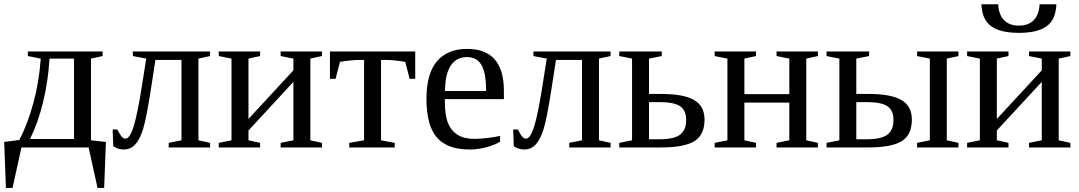

<svg xmlns="http://www.w3.org/2000/svg" viewBox="-20 -705 5161 918"><path d="M113.3 -437V-459H470.7V-437L415 -424.8V-34.2L486.3 -26.4L478 193.4H446.3L403.8 0H82.5L40 193.4H8.3L0 -26.4L72.3 -35.6Q111.8 -110.8 139.4 -212.2Q167 -313.5 174.8 -424.8ZM123.5 -40.5H334V-424.8H216.8Q210.4 -317.9 186.3 -218Q162.1 -118.2 123.5 -40.5Z M579.6 -42Q601.1 -42 619.4 -101.6Q637.7 -161.1 658.7 -295.4L679.2 -424.8L615.2 -437V-459H984.4V-437L928.7 -424.8V-34.2L984.4 -22V0H786.6V-22L847.7 -34.2V-418.5H723.1L702.1 -282.2Q680.2 -140.6 664.8 -90.1Q649.4 -39.6 627 -14.9Q604.5 9.8 571.3 9.8Q555.2 9.8 541.7 4.6Q528.3 -0.5 521.5 -6.3L518.6 -85.9H540.5L555.7 -60.1Q558.6 -54.7 565.2 -48.3Q571.8 -42 579.6 -42Z M1086.9 -424.8 1025.9 -437V-459H1223.6V-437L1168 -424.8V-136.2L1382.8 -368.7V-424.8L1321.8 -437V-459H1519.5V-437L1463.9 -424.8V-34.2L1519.5 -22V0H1321.8V-22L1382.8 -34.2V-313.5L1168 -81.1V-34.2L1223.6 -22V0H1025.9V-22L1086.9 -34.2Z M1965.3 -459V-328.1H1938.5L1917.5 -409.2Q1863.3 -418.5 1820.3 -418.5H1801.8V-34.2L1867.2 -22V0H1649.9V-22L1720.7 -34.2V-418.5H1702.6Q1659.7 -418.5 1605.5 -409.2L1584.5 -328.1H1557.6V-459Z M2106.9 -231V-222.2Q2106.9 -154.8 2121.8 -117.4Q2136.7 -80.1 2167.7 -60.5Q2198.7 -41 2249 -41Q2275.4 -41 2311.5 -45.4Q2347.7 -49.8 2371.1 -55.2V-27.8Q2347.7 -12.7 2307.4 -1.5Q2267.1 9.8 2225.1 9.8Q2118.2 9.8 2068.6 -47.9Q2019 -105.5 2019 -232.9Q2019 -353 2069.3 -412.1Q2119.6 -471.2 2212.9 -471.2Q2389.2 -471.2 2389.2 -271V-231ZM2212.9 -432.1Q2162.1 -432.1 2135 -391.1Q2107.9 -350.1 2107.9 -270H2304.2Q2304.2 -357.4 2281.7 -394.8Q2259.3 -432.1 2212.9 -432.1Z M2494.6 -42Q2516.1 -42 2534.4 -101.6Q2552.7 -161.1 2573.7 -295.4L2594.2 -424.8L2530.3 -437V-459H2899.4V-437L2843.8 -424.8V-34.2L2899.4 -22V0H2701.7V-22L2762.7 -34.2V-418.5H2638.2L2617.2 -282.2Q2595.2 -140.6 2579.8 -90.1Q2564.5 -39.6 2542 -14.9Q2519.5 9.8 2486.3 9.8Q2470.2 9.8 2456.8 4.6Q2443.4 -0.5 2436.5 -6.3L2433.6 -85.9H2455.6L2470.7 -60.1Q2473.6 -54.7 2480.2 -48.3Q2486.8 -42 2494.6 -42Z M3132.3 -39.1Q3202.6 -39.1 3231.7 -61.3Q3260.7 -83.5 3260.7 -130.9Q3260.7 -177.2 3231.9 -197Q3203.1 -216.8 3132.3 -216.8H3083V-39.1ZM3144 -459V-437L3083 -424.8V-255.9H3141.1Q3247.6 -255.9 3298.1 -227.1Q3348.6 -198.2 3348.6 -133.3Q3348.6 -60.5 3300.3 -30.3Q3252 0 3139.6 0H2940.9V-22L3002 -34.2V-424.8L2940.9 -437V-459Z M3458 -424.8 3397 -437V-459H3594.7V-437L3539.1 -424.8V-254.9H3753.9V-424.8L3692.9 -437V-459H3890.6V-437L3835 -424.8V-34.2L3890.6 -22V0H3692.9V-22L3753.9 -34.2V-214.4H3539.1V-34.2L3594.7 -22V0H3397V-22L3458 -34.2Z M4123.5 -39.1Q4193.8 -39.1 4222.9 -61.3Q4252 -83.5 4252 -130.9Q4252 -177.2 4223.1 -197Q4194.3 -216.8 4123.5 -216.8H4074.2V-39.1ZM4135.3 -459V-437L4074.2 -424.8V-255.9H4132.3Q4238.8 -255.9 4289.3 -227.1Q4339.8 -198.2 4339.8 -133.3Q4339.8 -60.5 4291.5 -30.3Q4243.2 0 4130.9 0H3932.1V-22L3993.2 -34.2V-424.8L3932.1 -437V-459ZM4425.8 -424.8 4364.7 -437V-459H4562.5V-437L4506.8 -424.8V-34.2L4562.5 -22V0H4364.7V-22L4425.8 -34.2Z M4665 -424.8 4604 -437V-459H4801.8V-437L4746.1 -424.8V-136.2L4960.9 -368.7V-424.8L4899.9 -437V-459H5097.7V-437L5042 -424.8V-34.2L5097.7 -22V0H4899.9V-22L4960.9 -34.2V-313.5L4746.1 -81.1V-34.2L4801.8 -22V0H4604V-22L4665 -34.2ZM4851.6 -547.9Q4762.2 -547.9 4718.5 -580.1Q4674.8 -612.3 4672.4 -684.6H4752.4Q4755.4 -634.3 4780.8 -608.4Q4806.2 -582.5 4851.6 -582.5Q4897 -582.5 4922.4 -608.4Q4947.8 -634.3 4950.7 -684.6H5030.8Q5028.3 -611.8 4984.6 -579.8Q4940.9 -547.9 4851.6 -547.9Z"/></svg>

Font: Times New Roman
Style: Regular
Weight: 400
Designer: Steve Matteson
Foundry: Ascender Corporation
Version: Version 2.00.3